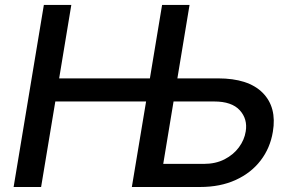

<svg xmlns="http://www.w3.org/2000/svg" viewBox="-20 -747 1166 767"><path d="M34.4 0 155.2 -727.3H264.9L216.3 -433.9H578.8L627.5 -727.3H737.2L688.6 -433.9H850.9Q972.3 -433.9 1029.5 -376.1Q1086.6 -318.2 1070 -220.5Q1059.3 -155.5 1021.1 -105.8Q983 -56.1 921.5 -28.1Q860.1 0 779.1 0H506.7L563.6 -341.6H201L144.2 0ZM673.3 -341.6 632.1 -92.3H794.4Q841.3 -92.3 877 -110.6Q912.6 -128.9 934.5 -158.6Q956.3 -188.2 961.6 -221.9Q969.8 -271.3 937.9 -306.5Q905.9 -341.6 835.6 -341.6Z"/></svg>

Font: Inter UI Medium
Style: Italic
Weight: 500
Italic angle: 9.39999°
Designer: Rasmus Andersson
Foundry: rsms
Version: 3.2;8d6f07862